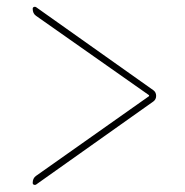

<svg xmlns="http://www.w3.org/2000/svg" viewBox="-20 -594 540 559"><path d="M85 -82 413.1 -313.5Q414.1 -313.5 414.1 -315.4Q414.1 -317.4 413.1 -317.4L85 -547.9Q75.2 -554.7 75.2 -568.4Q75.2 -572.3 78.6 -573.7Q82 -575.2 85 -573.2L426.8 -331.1Q434.6 -325.2 434.6 -314.9Q434.6 -304.7 426.8 -298.8L85 -56.6Q82 -54.7 78.6 -56.2Q75.2 -57.6 75.2 -61.5Q75.2 -75.2 85 -82Z"/></svg>

Font: Rounded-X Mgen+ 1m thin
Style: Regular
Weight: 100
Designer: [Source Han Sans]
Ryoko NISHIZUKA  (kana & ideographs); Paul D. Hunt (Latin, Greek & Cyrillic); Wenlong ZHANG  (bopomofo
Version: Version 1.059.20150602